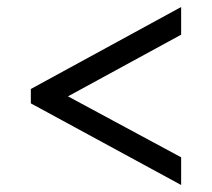

<svg xmlns="http://www.w3.org/2000/svg" viewBox="-20 -632 605 548"><path d="M68 -337V-378L497 -612V-533L174 -357L497 -183V-104Z"/></svg>

Font: Noto Serif Sinhala
Style: Bold
Weight: 700
Designer: Jelle Bosma - Monotype Design Team
Foundry: Monotype Imaging Inc.
Version: Version 2.007; ttfautohint (v1.8.4.7-5d5b)